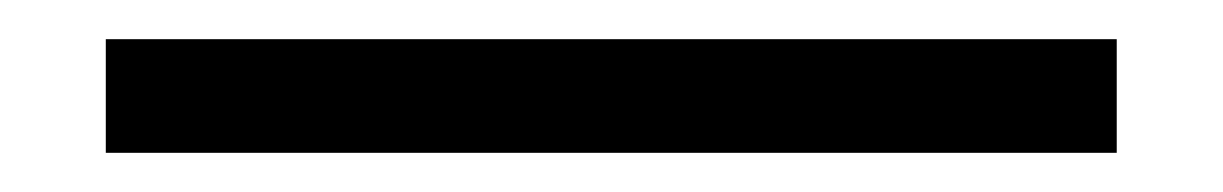

<svg xmlns="http://www.w3.org/2000/svg" viewBox="-20 -20 624 98"><path d="M550 58H34V0H550Z"/></svg>

Font: Museo Sans Light
Style: Regular
Weight: 300
Designer: Jos Buivenga
Foundry: Jos Buivenga & Rosetta Type Foundry (extension, remastering)
Version: Version 3.600;PS 1.000;hotconv 1.0.88;makeotf.lib2.5.647800;